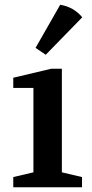

<svg xmlns="http://www.w3.org/2000/svg" viewBox="-20 -790 387 810"><path d="M36 0V-43L121 -63V-419H36V-462L196 -500H241V-63L326 -43V0ZM130 -588 234 -770Q292 -760 327 -717L173 -559Z"/></svg>

Font: Volkhov
Style: Regular
Weight: 400
Designer: Cyreal (www.cyreal.org)
Foundry: Cyreal (www.cyreal.org)
Version: Version 1.010